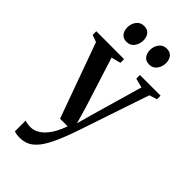

<svg xmlns="http://www.w3.org/2000/svg" viewBox="-308 -822 1148 1148"><g transform="rotate(45 266.0 -248.0)"><path d="M121 251.5Q105 251.5 92.2 249.5Q79.5 247.5 72.5 243.5V153Q79.5 156.5 93 158.8Q106.5 161 120 161Q145.5 161 168.2 149Q191 137 210.8 115.2Q230.5 93.5 246.5 64Q262.5 34.5 274.5 0H210L38 -476L-6.5 -492V-523L229 -522.5V-491.5L169.5 -476L270.5 -158L301 -52.5L329.5 -155.5L422 -476.5L363 -491.5V-522.5H537.5V-492L488.5 -476.5Q465.5 -409 443 -342.2Q420.5 -275.5 400.2 -215.2Q380 -155 363.8 -106.5Q347.5 -58 336.5 -26Q325.5 6 322 15Q293 94.5 264.8 147Q236.5 199.5 202.2 225.5Q168 251.5 121 251.5ZM166 -605.5Q137 -605.5 122.5 -624.2Q108 -643 108 -670.5Q108 -701.5 125.5 -724.8Q143 -748 173.5 -748H174.5Q203.5 -748 217.8 -729.2Q232 -710.5 232 -683Q232 -653.5 214.8 -629.5Q197.5 -605.5 166.5 -605.5ZM357.5 -605.5Q328.5 -605.5 314 -624.2Q299.5 -643 299.5 -670.5Q299.5 -701.5 317 -724.8Q334.5 -748 365 -748H366Q395 -748 409.2 -729.2Q423.5 -710.5 423.5 -683Q423.5 -653.5 406.2 -629.5Q389 -605.5 358.5 -605.5Z"/></g></svg>

Font: Merriweather 96pt SemiBold
Style: Regular
Weight: 600
Version: Version 2.100